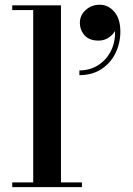

<svg xmlns="http://www.w3.org/2000/svg" viewBox="-20 -772 548 792"><path d="M309.5 -678.5Q309.5 -709 333.5 -730.8Q357.5 -752.5 391.5 -752.5Q426.5 -752.5 451.5 -723.5Q476.5 -694.5 476.5 -641.5Q476.5 -594.5 456.5 -553.2Q436.5 -512 398.5 -487Q360.5 -462 307.5 -462V-481.5Q350.5 -481.5 384.2 -502.8Q418 -524 437 -560.8Q456 -597.5 454.5 -644.5Q446.5 -629 428.2 -616.8Q410 -604.5 386.5 -604.5Q348.5 -604.5 329 -626.2Q309.5 -648 309.5 -678.5ZM30.5 -19.5H117V-730.5H30.5V-750H231.5V-19.5H318V0H30.5Z"/></svg>

Font: Bodoni* 11pt Medium
Style: Regular
Weight: 500
Version: Version 2.3